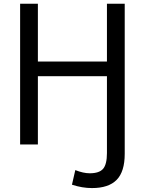

<svg xmlns="http://www.w3.org/2000/svg" viewBox="-20 -752 751 1002"><path d="M177.7 -732.4V-430.7H538.1V-732.4H630.9V50.8Q630.9 143.6 588.9 186.5Q546.9 229.5 460 229.5Q409.2 229.5 355.5 211.9L373 135.7Q415 152.3 448.2 152.3Q498 152.3 518.1 128.9Q538.1 105.5 538.1 46.9V-354.5H177.7V2H85V-732.4Z"/></svg>

Font: Nasu
Style: Regular
Weight: 400
Designer: Ryoko NISHIZUKA (kana &amp; ideographs); Paul D. Hunt (Latin, Greek &amp; Cyrillic); Wenlong ZHANG (bopomofo); Sandoll C
Version: Version 2014.1215